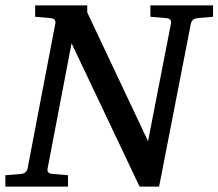

<svg xmlns="http://www.w3.org/2000/svg" viewBox="-34 -691 809 711"><path d="M698.2 -624Q688.5 -623 681.9 -618.4Q675.3 -613.8 672.9 -604L555.2 0H482.9L231 -530.8L142.1 -65.9Q140.6 -58.6 144.5 -53.2Q148.4 -47.9 162.1 -46.9L217.8 -42V0H-14.2V-42L43 -46.9Q63.5 -48.3 67.9 -65.9L170.9 -604Q172.4 -612.3 168.5 -617.7Q164.6 -623 151.9 -624L96.2 -628.9V-670.9H289.1V-645L514.2 -168L599.1 -604Q600.6 -612.3 596.7 -617.7Q592.8 -623 580.1 -624L522.9 -628.9V-670.9H754.9V-628.9Z"/></svg>

Font: Charis SIL
Style: Italic
Weight: 400
Italic angle: -11°
Foundry: SIL International
Version: Version 4.112